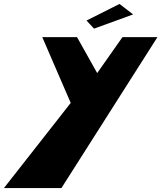

<svg xmlns="http://www.w3.org/2000/svg" viewBox="-165 -604 818 972"><path d="M273 -500 311 -459 509 -531 440 -584ZM455 -416 327 -234 225 -416H49L193 -83L-145 348H146L632 -416Z"/></svg>

Font: Hussar Milosc
Style: Bold
Weight: 700
Foundry: Cannot Into Space Fonts
Version: Version 1.02